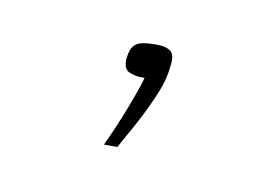

<svg xmlns="http://www.w3.org/2000/svg" viewBox="-30 -506 263 182"><g transform="rotate(10 101.0 -415.0)"><path d="M77 -364Q86 -383 94 -404Q102 -425 104 -433Q103 -433 102.5 -433Q102 -433 100 -433Q95 -433 89 -435.5Q83 -438 84 -449Q85 -457 88 -460.5Q91 -464 96.5 -465Q102 -466 109 -466Q120 -466 124 -462Q128 -458 126 -447Q125 -434 117 -416Q109 -398 100.5 -383Q92 -368 90 -364Z"/></g></svg>

Font: Genos Thin Thin
Style: Italic
Weight: 250
Italic angle: -8°
Version: Version 1.010